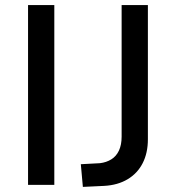

<svg xmlns="http://www.w3.org/2000/svg" viewBox="-20 -725 690 753"><path d="M90 0V-705H193V0ZM305 8 297 -81 372 -85Q397 -88 416.5 -100Q436 -112 446.5 -134.5Q457 -157 457 -189V-705H560V-179Q560 -125 539.5 -85Q519 -45 480.5 -22Q442 1 389 4Z"/></svg>

Font: Nunito Sans 7pt Condensed SemiBold
Style: Regular
Weight: 600
Width: 3
Designer: Vernon Adams
Foundry: Vernon Adams
Version: Version 3.101;gftools[0.9.27]